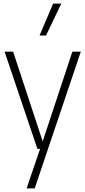

<svg xmlns="http://www.w3.org/2000/svg" viewBox="-20 -828 475 1068"><path d="M188 0 5.5 -540.5H53L217.5 -41.5L382.5 -540.5H429.5L173 220H128L203 0ZM200 -630.5 275.5 -808H321L236 -630.5Z"/></svg>

Font: Encode Sans Condensed Condensed ExtraLight
Style: Regular
Weight: 200
Width: 3
Designer: Multiple Designers
Foundry: Impallari Type
Version: Version 3.000; ttfautohint (v1.8.3) -l 8 -r 50 -G 200 -x 14 